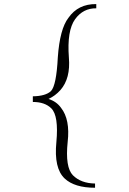

<svg xmlns="http://www.w3.org/2000/svg" viewBox="-20 -844 626 931"><path d="M446.8 -824.2V-803.7Q383.3 -804.7 344.2 -751Q304.2 -695.3 314 -565.4Q322.8 -463.9 272.9 -407.2Q247.6 -378.9 215.3 -364.3Q254.4 -351.6 275.9 -321.3Q320.8 -264.6 308.1 -155.3Q295.4 -33.2 333.5 5.9Q372.6 44.9 440.9 45.9V66.4Q341.3 66.4 293.5 21.5Q240.7 -28.3 253.4 -155.3Q265.1 -282.2 229 -318.4Q197.8 -349.6 139.2 -349.6V-377Q200.7 -377.9 227.1 -402.3Q253.4 -429.7 260.3 -565.4Q270 -704.1 312 -757.8Q358.9 -825.2 446.8 -824.2Z"/></svg>

Font: BabelStone Tangut Wenhai
Style: Regular
Weight: 400
Designer: Andrew West
Foundry: BabelStone
Version: Version 1.002 May 21, 2016